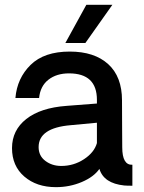

<svg xmlns="http://www.w3.org/2000/svg" viewBox="-20 -770 595 796"><path d="M445.8 -750 334 -591.8H251L337.9 -750ZM486.8 -159.2Q486.8 -85 528.8 -86.9V0Q506.8 0 495.1 -1Q410.2 -9.8 392.1 -69.8Q369.1 -36.6 319.1 -15.4Q269 5.9 211.9 5.9Q131.8 5.9 80.8 -38.1Q29.8 -82 29.8 -156Q29.8 -230 88.9 -276.6Q147.9 -323.2 255.9 -331.1L381.8 -340.8V-356Q381.8 -465.8 266.1 -465.8Q214.4 -465.8 180.7 -439.5Q147 -413.1 142.1 -363.8H43.9Q50.8 -445.8 106.9 -501Q163.1 -556.2 269 -556.2Q371.1 -556.2 428.5 -504.2Q485.8 -452.1 485.8 -354Q485.8 -308.1 486.3 -237.1Q486.8 -166 486.8 -159.2ZM381.8 -176.8V-261.2L272.9 -251Q140.1 -239.7 140.1 -160.2Q140.1 -124 168 -103Q195.8 -82 233.9 -82Q285.6 -82 328.1 -109.9Q370.6 -137.7 381.8 -176.8Z"/></svg>

Font: Oakes Grotesk
Style: Medium
Weight: 500
Designer: Samuel Oakes
Foundry: Samuel Oakes
Version: Version 1.0 | wf-rip DC20170320